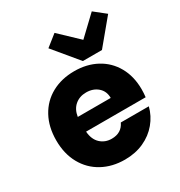

<svg xmlns="http://www.w3.org/2000/svg" viewBox="-189 -940 1014 1080"><g transform="rotate(-30 318.5 -400.0)"><path d="M585 -238H198Q202 -186 231.5 -158.5Q261 -131 304 -131Q368 -131 393 -185H575Q561 -130 524.5 -86Q488 -42 433 -17Q378 8 310 8Q228 8 164 -27Q100 -62 64 -127Q28 -192 28 -279Q28 -366 63.5 -431Q99 -496 163 -531Q227 -566 310 -566Q391 -566 454 -532Q517 -498 552.5 -435Q588 -372 588 -288Q588 -264 585 -238ZM413 -333Q413 -377 383 -403Q353 -429 308 -429Q265 -429 235.5 -404Q206 -379 199 -333ZM381 -591 249 -750 322 -808 443 -693 564 -808 637 -750 505 -591Z"/></g></svg>

Font: IBM-Poppins
Style: Poppins-Bold
Weight: 700
Designer: Mike Abbink, Paul van der Laan, Pieter van Rosmalen, Ben Mitchell, Mark Frömberg
Foundry: Bold Monday
Version: Version 1.1